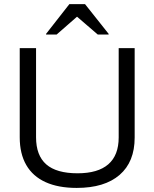

<svg xmlns="http://www.w3.org/2000/svg" viewBox="-20 -911 757 941"><path d="M355.8 10Q265.8 10 203.3 -18.3Q140.8 -46.7 108.8 -102.1Q76.7 -157.5 76.7 -238.3V-675H156.7V-238.3Q156.7 -149.2 206.7 -105.4Q256.7 -61.7 360 -61.7Q460 -61.7 510.8 -105.8Q561.7 -150 561.7 -237.5V-675H640V-236.7Q640 -117.5 566.2 -53.8Q492.5 10 355.8 10ZM205.8 -741.7V-745L320 -890.8H396.7L512.5 -745V-741.7H459.2L357.5 -829.2L257.5 -741.7Z"/></svg>

Font: Funnel Display Light
Style: Regular
Weight: 300
Designer: NORD ID, Kristian Moeller
Foundry: Dicotype
Version: Version 1.000